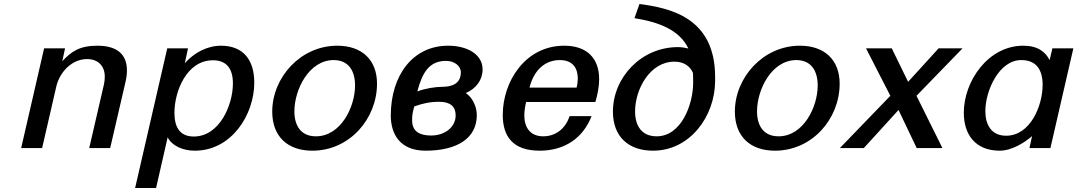

<svg xmlns="http://www.w3.org/2000/svg" viewBox="-20 -742 5398 962"><path d="M86 0H191L262 -308C279 -382 341 -446 416 -446C472 -446 505 -411 505 -358C505 -347 504 -334 501 -320L427 0H532L609 -332C614 -354 616 -373 616 -389C616 -471 565 -513 468 -513C379 -513 337 -484 292 -435L306 -500H201Z M657 200H762L820 -54C841 -12 895 13 956 13C1140 13 1254 -167 1254 -328C1254 -443 1198 -513 1087 -513C1016 -513 949 -475 906 -425L922 -500H818ZM854 -177C854 -284 915 -440 1047 -440C1115 -440 1147 -398 1147 -324C1147 -216 1080 -58 951 -58C877 -58 854 -110 854 -177Z M1344 -183C1344 -58 1421 13 1545 13C1731 13 1869 -146 1869 -323C1869 -441 1794 -513 1670 -513C1485 -513 1344 -353 1344 -183ZM1455 -184C1455 -293 1528 -441 1652 -441C1727 -441 1759 -386 1759 -314C1759 -205 1687 -59 1563 -59C1487 -59 1455 -113 1455 -184Z M1938 -163C1938 -73 1982 13 2112 13C2273 13 2369 -51 2369 -165C2369 -209 2347 -253 2314 -276C2366 -298 2398 -342 2398 -394C2398 -470 2321 -513 2225 -513C2049 -513 1938 -365 1938 -163ZM2071 -284C2096 -379 2131 -437 2215 -437C2255 -437 2289 -413 2289 -380C2289 -324 2247 -307 2195 -307C2163 -307 2110 -299 2071 -284ZM2045 -138C2045 -160 2045 -172 2056 -209C2097 -223 2131 -232 2180 -232C2237 -232 2263 -208 2263 -164C2263 -105 2209 -63 2140 -63C2085 -63 2045 -82 2045 -138Z M2499 -166C2499 -55 2553 13 2684 13C2811 13 2902 -52 2944 -160H2834C2815 -102 2768 -59 2702 -59C2636 -59 2607 -104 2607 -164C2607 -185 2611 -209 2616 -231H2963C2974 -268 2982 -307 2982 -346C2982 -447 2924 -513 2807 -513C2612 -513 2499 -334 2499 -166ZM2633 -303C2655 -391 2711 -441 2785 -441C2853 -441 2875 -397 2875 -348C2875 -334 2873 -318 2869 -303Z M3159 -651C3284 -631 3385 -591 3429 -499C3412 -503 3395 -506 3377 -506C3192 -506 3051 -353 3051 -183C3051 -58 3128 13 3252 13C3437 13 3562 -159 3563 -335V-357C3563 -656 3334 -702 3184 -722ZM3162 -184C3162 -293 3235 -433 3359 -433C3404 -433 3436 -413 3452 -377C3453 -368 3453 -338 3453 -328C3453 -219 3394 -59 3270 -59C3194 -59 3162 -113 3162 -184Z M3662 -183C3662 -58 3739 13 3863 13C4049 13 4187 -146 4187 -323C4187 -441 4112 -513 3988 -513C3803 -513 3662 -353 3662 -183ZM3773 -184C3773 -293 3846 -441 3970 -441C4045 -441 4077 -386 4077 -314C4077 -205 4005 -59 3881 -59C3805 -59 3773 -113 3773 -184Z M4702 0 4572 -262 4803 -500H4683L4530 -332L4448 -500H4319L4441 -262L4188 0H4308L4482 -191L4573 0Z M4809 -177C4809 -67 4868 13 4989 13C5051 13 5117 -30 5151 -60L5138 0H5243L5358 -500H5253L5239 -441C5218 -482 5180 -513 5107 -513C4930 -513 4809 -334 4809 -177ZM4917 -185C4917 -287 4985 -441 5097 -441C5170 -441 5204 -395 5204 -317C5204 -213 5143 -62 5021 -62C4945 -62 4917 -120 4917 -185Z"/></svg>

Font: Perun Medium Italic
Style: Regular
Weight: 500
Italic angle: -12°
Foundry: Copyright (c) Stefan Peev, Context Ltd, 2016
Version: Version 1.026